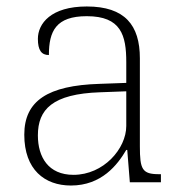

<svg xmlns="http://www.w3.org/2000/svg" viewBox="-20 -563 567 593"><path d="M199 10C294 10 343 -54 370 -100H373L381 0H477V-25H471C419 -25 412 -40 412 -111V-383C412 -485 366 -543 248 -543C137 -543 97 -490 97 -443C97 -408 108 -393 131 -393C131 -467 153 -513 248 -513C354 -513 370 -454 370 -371V-307L287 -304C128 -299 55 -252 55 -147C55 -39 118 10 199 10ZM207 -23C129 -23 97 -78 97 -145C97 -225 142 -273 289 -278L370 -281V-174C370 -104 300 -23 207 -23Z"/></svg>

Font: Noto Serif Devanagari ExtraLight
Style: Regular
Weight: 200
Designer: Universal Thirst, Indian Type Foundry and the Monotype Design Team
Foundry: Monotype Imaging Inc.
Version: Version 2.004